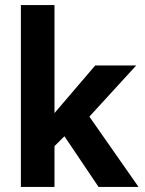

<svg xmlns="http://www.w3.org/2000/svg" viewBox="-20 -734 568 754"><path d="M194 -160V0H62V-714H194V-290L354 -477H515L331 -276L524 0H367L233 -199Z"/></svg>

Font: Mukta
Style: Bold
Weight: 700
Designer: Girish Dalvi and Yashodeep Gholap
Foundry: Ek Type
Version: Version 2.538;PS 1.002;hotconv 16.6.51;makeotf.lib2.5.65220;